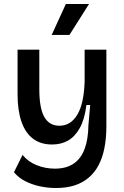

<svg xmlns="http://www.w3.org/2000/svg" viewBox="-20 -769 622 962"><path d="M260 173Q220 173 180 164.5Q140 156 106 138.5Q72 121 50 94L93 7Q120 41 163.5 58.5Q207 76 255 76Q311 76 348 51.5Q385 27 403.5 -21.5Q422 -70 423 -142L432 -243H413Q404 -171 380 -128Q356 -85 321.5 -65Q287 -45 241 -45Q184 -45 145.5 -74Q107 -103 87.5 -159.5Q68 -216 68 -297V-520H177V-322Q177 -227 202 -183Q227 -139 278 -139Q306 -139 328.5 -153Q351 -167 367.5 -194.5Q384 -222 393 -263Q402 -304 404 -359V-520H513V-137Q513 -78 503.5 -29Q494 20 474.5 57.5Q455 95 424.5 121Q394 147 353.5 160Q313 173 260 173ZM328 -594H239L310 -749H426Z"/></svg>

Font: Bricolage Grotesque 24pt Medium
Style: Regular
Weight: 500
Designer: Mathieu Triay
Foundry: Atelier Triay
Version: Version 1.001;gftools[0.9.33.dev8+g029e19f]